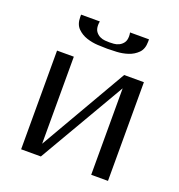

<svg xmlns="http://www.w3.org/2000/svg" viewBox="-127 -807 854 914"><g transform="rotate(20 300.0 -350.0)"><path d="M165 -59V-500H80V0H180L435 -438V0H520V-500H420ZM301 -590Q319 -590 348.5 -591.5Q378 -593 405.5 -602Q433 -611 453 -631Q473 -651 473 -688V-700H377Q378 -695 378.5 -690.5Q379 -686 379 -681Q379 -660 370 -648Q361 -636 348.5 -630Q336 -624 323 -623Q310 -622 301 -622Q292 -622 278.5 -623Q265 -624 252.5 -630Q240 -636 231 -648Q222 -660 222 -681Q222 -686 222.5 -690.5Q223 -695 224 -700H129V-688Q129 -651 149 -631Q169 -611 196.5 -602Q224 -593 253 -591.5Q282 -590 301 -590Z"/></g></svg>

Font: Tenor Sans
Style: Regular
Weight: 400
Designer: Denis Masharov
Foundry: Denis Masharov
Version: Version 1.1